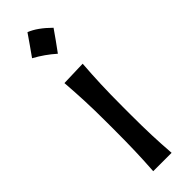

<svg xmlns="http://www.w3.org/2000/svg" viewBox="-267 -798 808 808"><g transform="rotate(-45 137.0 -394.0)"><path d="M123 -787.9Q164.9 -771.8 213.8 -723.4Q198.2 -700.9 182.3 -678.6Q166.5 -656.3 149.3 -633.2Q108.5 -669.7 59.1 -696.6Q75.7 -720.2 91.3 -742.2Q106.9 -764.3 123 -787.9ZM83.5 0Q87.4 -58.1 89.1 -112.3Q90.8 -166.5 90.8 -231.9V-284.7Q90.8 -356 88.4 -412.4Q85.9 -468.8 81.5 -526.4L193.4 -529.8Q189 -470.7 186.8 -414.1Q184.6 -357.4 184.6 -284.7V-231.9Q184.6 -166.5 186.5 -112.3Q188.5 -58.1 192.9 0Z"/></g></svg>

Font: Pinar-DS1-FD Medium
Style: Regular
Weight: 500
Designer: Amin Abedi
Version: Version 3.000